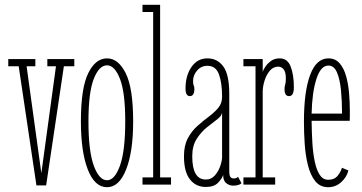

<svg xmlns="http://www.w3.org/2000/svg" viewBox="-20 -770 1509 801"><path d="M132 3.5 58 -493.5H14.5V-523.5H127.5V-493.5H91L152.5 -47.5L213.5 -493.5H177.5V-523.5H290V-493.5H246.5L172.5 3.5Z M426.5 11Q375 11 346.2 -63Q317.5 -137 317.5 -263.5Q317.5 -402.5 348 -464.5Q378.5 -526.5 426.5 -526.5Q473.5 -526.5 504.5 -464.5Q535.5 -402.5 535.5 -263.5Q535.5 -137 506.2 -63Q477 11 426.5 11ZM426.5 -18Q458.5 -18 480.5 -79Q502.5 -140 502.5 -263.5Q502.5 -384.5 480.5 -441Q458.5 -497.5 426.5 -497.5Q393.5 -497.5 371.2 -441Q349 -384.5 349 -263.5Q349 -140 371.2 -79Q393.5 -18 426.5 -18Z M574.5 0V-30H619V-720H574.5V-750H648V-30H693.5V0Z M838.5 10Q797 10 772.2 -21.8Q747.5 -53.5 747.5 -118Q747.5 -163 763.5 -193Q779.5 -223 803.2 -244.2Q827 -265.5 850.8 -283.2Q874.5 -301 890.5 -320Q906.5 -339 906.5 -365.5Q906.5 -424 893.5 -459.8Q880.5 -495.5 845.5 -495.5Q819.5 -495.5 802.5 -476Q785.5 -456.5 785.5 -432.5Q785.5 -418.5 788.2 -413.5Q791 -408.5 791 -397Q791 -385.5 786.5 -377.2Q782 -369 772 -369Q754 -369 754 -401Q754 -454.5 778.8 -490.5Q803.5 -526.5 845.5 -526.5Q887 -526.5 911.8 -492.5Q936.5 -458.5 936.5 -378V-55.5Q936.5 -38 941.2 -31.8Q946 -25.5 955 -25.5Q967 -25.5 973 -32.5L987.5 -5.5Q976.5 4.5 952 4.5Q937 4.5 924 -5.8Q911 -16 911 -40Q906 -24.5 889.2 -7.2Q872.5 10 838.5 10ZM838.5 -21Q861.5 -21 876.5 -38.2Q891.5 -55.5 899 -77.8Q906.5 -100 906.5 -114.5V-301Q905.5 -287 886.5 -272.5Q867.5 -258 843.2 -238.8Q819 -219.5 800.5 -190.5Q782 -161.5 782 -118Q782 -21 838.5 -21Z M995.5 0V-30H1046V-493.5H995.5V-523.5H1076V-470Q1076.5 -474.5 1084.8 -488.2Q1093 -502 1108.5 -514.2Q1124 -526.5 1147 -526.5Q1179.5 -526.5 1192.8 -492Q1206 -457.5 1206 -405.5Q1206 -369 1186 -369Q1167 -369 1167 -398Q1167 -409.5 1169.8 -417Q1172.5 -424.5 1172.5 -443.5Q1172.5 -469.5 1163.2 -480.8Q1154 -492 1141 -492Q1119.5 -492 1105 -474.2Q1090.5 -456.5 1083.2 -432Q1076 -407.5 1076 -387.5V-30H1128V0Z M1349 11Q1315.5 11 1295.2 -14.2Q1275 -39.5 1264.8 -80.2Q1254.5 -121 1251.2 -169Q1248 -217 1248 -262.5Q1248 -389 1274 -457.8Q1300 -526.5 1350 -526.5Q1379 -526.5 1396.8 -506Q1414.5 -485.5 1423.8 -452.8Q1433 -420 1436.2 -381.8Q1439.5 -343.5 1439.5 -308Q1439.5 -297 1439.5 -286.5Q1439.5 -276 1439 -266H1280Q1280.5 -220.5 1283 -176.8Q1285.5 -133 1292.8 -97.5Q1300 -62 1313.5 -41Q1327 -20 1349 -20Q1375.5 -20 1389 -37.2Q1402.5 -54.5 1406.5 -70L1433.5 -59Q1426.5 -30.5 1403.2 -9.8Q1380 11 1349 11ZM1350 -496.5Q1318 -496.5 1300 -440.5Q1282 -384.5 1280 -296H1407Q1407 -348 1402.5 -393.8Q1398 -439.5 1385.8 -468Q1373.5 -496.5 1350 -496.5Z"/></svg>

Font: Imbue 10pt Thin
Style: Regular
Weight: 100
Designer: Tyler Finck
Foundry: Etcetera Type Company
Version: Version 1.102; ttfautohint (v1.8.3)